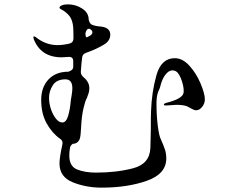

<svg xmlns="http://www.w3.org/2000/svg" viewBox="-20 -831 1040 881"><path d="M920 -375Q920 -356 907.5 -340.5Q895 -325 880 -325Q871 -325 858.5 -332.5Q846 -340 839 -343Q822 -350 788 -350Q780 -350 760 -348L740 -347Q732 -347 732 -351Q732 -356 743 -359Q816 -377 822 -404Q823 -407 823 -413Q823 -439 810 -471.5Q797 -504 779 -507Q759 -512 741.5 -491.5Q724 -471 715 -433Q713 -425 710 -419.5Q707 -414 705 -408Q698 -387 698 -357Q698 -301 704 -254Q710 -207 718 -192Q731 -163 737 -144.5Q743 -126 743 -104Q743 -33 654 -1.5Q565 30 446 30Q375 30 314 5.5Q253 -19 253 -81Q253 -108 266 -167Q267 -170 267 -175Q267 -187 256 -194Q219 -220 194 -265Q169 -310 169 -372Q169 -431 202.5 -466.5Q236 -502 294 -502Q315 -509 316 -522V-550Q316 -570 297 -570Q289 -570 280 -569Q271 -568 263 -568Q168 -568 135 -651Q133 -659 133 -661Q133 -664 137 -664Q140 -664 145 -660Q190 -624 244 -624Q268 -624 299 -631Q317 -636 317 -655Q317 -695 316 -704Q314 -730 305 -747.5Q296 -765 273 -781Q267 -785 260 -788.5Q253 -792 253 -796Q253 -802 264 -806.5Q275 -811 291 -811Q328 -811 357.5 -791.5Q387 -772 387 -741Q391 -723 401 -718Q418 -711 435 -710Q462 -708 474 -698.5Q486 -689 486 -672Q486 -644 458 -627Q422 -605 376 -589Q358 -583 357 -567L354 -542L351 -504V-499Q351 -488 363 -477Q390 -455 390 -426Q390 -415 387 -405L379 -382Q371 -368 364 -338Q354 -297 352 -243Q351 -226 349.5 -211.5Q348 -197 344 -189Q334 -171 314 -171Q303 -164 301 -152Q298 -134 298 -117Q298 -68 333.5 -53.5Q369 -39 421 -39Q515 -39 591 -59Q667 -79 670 -152Q671 -169 671 -190.5Q671 -212 672 -234Q672 -302 673 -320Q676 -409 698 -486.5Q720 -564 782 -564Q818 -564 849.5 -529Q881 -494 900.5 -447.5Q920 -401 920 -375ZM379 -660 389 -665Q404 -672 404 -683Q404 -691 394 -697Q392 -699 387 -699Q378 -699 373 -682L372 -676Q373 -657 379 -660ZM266 -269Q284 -269 293 -300.5Q302 -332 305 -371Q306 -378 309 -395.5Q312 -413 312 -426Q312 -467 280 -467Q240 -467 222.5 -440Q205 -413 205 -382Q205 -356 214 -329.5Q223 -303 237 -286Q251 -269 266 -269Z"/></svg>

Font: Shippori Mincho B1 Medium
Style: Regular
Weight: 500
Designer: FONTDASU
Foundry: FONTDASU / Google Inc. / but / Adobe
Version: Version 3.110; ttfautohint (v1.8.3)